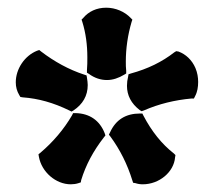

<svg xmlns="http://www.w3.org/2000/svg" viewBox="-20 -743 557 499"><path d="M488 -566C479 -587 463 -602 444 -609L438 -610L433 -607C401 -582 364 -564 320 -552L314 -550L313 -544C311 -536 310 -528 310 -520C310 -495 321 -474 343 -457L348 -454L354 -456C393 -473 434 -483 478 -487H484L487 -493C493 -504 495 -517 495 -530C495 -542 493 -554 488 -566ZM320 -696C304 -713 280 -723 256 -723C231 -723 210 -713 196 -696L192 -692L194 -686C203 -657 207 -626 207 -594C207 -583 207 -572 206 -561V-554L211 -551C226 -540 242 -535 258 -535C273 -535 288 -540 303 -549L308 -552V-559C307 -567 307 -575 307 -583C307 -617 312 -652 322 -686L324 -692ZM432 -344C400 -369 374 -402 353 -442L350 -448H344C307 -448 281 -432 266 -399L263 -393L267 -388C292 -354 311 -316 324 -274L326 -268L332 -267C338 -265 344 -264 351 -264C394 -264 432 -296 435 -334L436 -340ZM205 -547 199 -549C159 -562 121 -583 87 -609L82 -613L76 -611C44 -598 21 -564 21 -529C21 -517 24 -506 30 -496L33 -491L39 -490C80 -487 119 -476 160 -456L166 -453L171 -456C195 -472 208 -494 208 -522C208 -528 207 -534 206 -541ZM252 -397C239 -430 213 -448 177 -449H170L167 -443C146 -407 118 -374 85 -346L80 -342L81 -336C88 -296 125 -264 164 -264C171 -264 178 -265 184 -267L190 -269L191 -275C203 -314 222 -350 250 -386L254 -391Z"/></svg>

Font: Hanalei Fill
Style: Regular
Weight: 400
Designer: Astigmatic (AOETI)
Foundry: Astigmatic (AOETI)
Version: Version 1.000